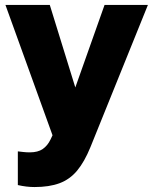

<svg xmlns="http://www.w3.org/2000/svg" viewBox="-20 -536 624 775"><path d="M119 219Q87 219 52 211V75Q61 76 73.5 77.5Q86 79 100 79Q133 79 152.5 65.5Q172 52 184 27L192 10L2 -516H181L284 -183L402 -516H577L345 58Q321 117 291.5 152.5Q262 188 220.5 203.5Q179 219 119 219Z"/></svg>

Font: Red Hat Text VF
Style: Regular
Weight: 400
Designer: Pentagram, MCKL
Foundry: Pentagram, MCKL
Version: Version 1.023